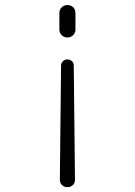

<svg xmlns="http://www.w3.org/2000/svg" viewBox="-20 -530 540 769"><path d="M217.8 -412.1V-477.5Q217.8 -491.2 227.1 -500.5Q236.3 -509.8 250 -509.8Q263.7 -509.8 272.9 -501Q282.2 -492.2 282.2 -477.5V-412.1Q282.2 -398.4 272.9 -389.2Q263.7 -379.9 250 -379.9Q236.3 -379.9 227.1 -389.2Q217.8 -398.4 217.8 -412.1ZM275.4 -267.6 280.3 190.4Q280.3 203.1 271.5 211.4Q262.7 219.7 250 219.7Q237.3 219.7 228.5 211.4Q219.7 203.1 219.7 190.4L224.6 -267.6Q224.6 -277.3 231.9 -284.7Q239.3 -292 250 -292Q260.7 -292 268.1 -285.2Q275.4 -278.3 275.4 -267.6Z"/></svg>

Font: Rounded-X Mgen+ 1mn light
Style: Regular
Weight: 200
Designer: [Source Han Sans]
Ryoko NISHIZUKA  (kana & ideographs); Paul D. Hunt (Latin, Greek & Cyrillic); Wenlong ZHANG  (bopomofo
Version: Version 1.059.20150602